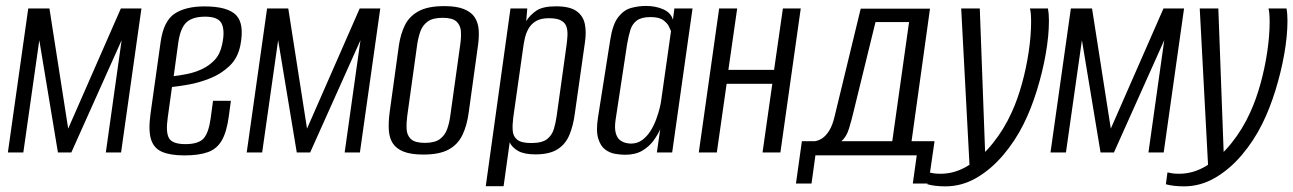

<svg xmlns="http://www.w3.org/2000/svg" viewBox="-20 -524 4446 660"><path d="M7.1 0 77.1 -495H149.9L214.4 -81.9L395.5 -495H466.2L396.2 0H343.8L398.1 -385.8L225.2 0H179.1L115.1 -385.8L60.2 0Z M613.6 10.2Q566.3 10.2 537.7 -1.8Q509.1 -13.7 499.3 -44.6Q489.5 -75.5 497.4 -133.1L532.4 -381.5Q542.7 -452 580.3 -477Q618 -502 683 -502Q762.5 -502 791.6 -472Q820.7 -442 806.2 -367.9Q797.3 -323.9 768.5 -296.8Q739.8 -269.7 702.3 -254.8Q664.9 -239.8 629.1 -233.5Q593.4 -227.1 571.2 -225L556.5 -119.1Q549.2 -68.5 561.3 -48.5Q573.3 -28.6 617.5 -28.6Q661.8 -28.6 679.6 -47.8Q697.3 -67.1 704.2 -117.7L712.3 -177.6H773.7L766.7 -125.6Q759.5 -71.2 742.8 -41.9Q726.1 -12.6 695.2 -1.2Q664.2 10.2 613.6 10.2ZM577.1 -262.3Q596.8 -264.4 622.5 -269.5Q648.2 -274.5 673.4 -286Q698.5 -297.5 717.5 -317.5Q736.5 -337.6 743 -369Q753.6 -413.8 743.2 -440.2Q732.8 -466.7 685.7 -466.7Q642 -466.7 620.9 -447.2Q599.8 -427.6 592.6 -375.8Z M828.1 0 898.1 -495H970.9L1035.4 -81.9L1216.5 -495H1287.2L1217.2 0H1164.8L1219.1 -385.8L1046.2 0H1000.1L936.1 -385.8L881.2 0Z M1435.3 7.3Q1393.2 7.3 1367.9 -2.6Q1342.6 -12.5 1330.4 -31.1Q1318.3 -49.7 1316.6 -76.6Q1314.9 -103.6 1319.4 -138L1351.4 -369.4Q1357.2 -407.7 1372.1 -437.9Q1387 -468 1419 -485.5Q1450.9 -503 1507.3 -503Q1549.3 -503 1574.6 -492.8Q1599.9 -482.6 1611.8 -464.5Q1623.6 -446.3 1625.4 -422.2Q1627.2 -398 1623.3 -369.4L1591.3 -138.2Q1585.3 -92.4 1569.5 -59.8Q1553.7 -27.1 1522.1 -9.9Q1490.5 7.3 1435.3 7.3ZM1440.5 -32.9Q1474.7 -32.9 1492.2 -46Q1509.8 -59.2 1517.2 -80.5Q1524.6 -101.7 1527.7 -124.8L1562.2 -371.6Q1565.6 -395 1564.4 -415.7Q1563.3 -436.5 1549.5 -449.7Q1535.7 -462.8 1501.5 -462.8Q1467.3 -462.8 1449.7 -449.7Q1432.2 -436.5 1424.9 -415.7Q1417.7 -395 1414.2 -371.6L1379.8 -124.8Q1376.7 -101.7 1377.7 -80.5Q1378.7 -59.2 1392.5 -46Q1406.3 -32.9 1440.5 -32.9Z M1649.8 116 1734.8 -495H1792.5L1788.9 -451.5Q1801.4 -471.9 1823.4 -487.1Q1845.5 -502.3 1891 -502.3Q1938.1 -502.3 1961.2 -486.2Q1984.2 -470.2 1990.2 -442.3Q1996.2 -414.4 1990.6 -377.5L1955.9 -133.3Q1950.4 -91.6 1937.2 -59.9Q1924 -28.3 1896.4 -10.8Q1868.8 6.7 1820.3 6.7Q1782 6.7 1761 -5.2Q1740.1 -17.2 1732.1 -34.6L1711.1 116ZM1806.3 -32.3Q1843.4 -32.3 1860.6 -45.8Q1877.7 -59.4 1884.1 -81Q1890.4 -102.6 1893.6 -125.7L1927.3 -367.3Q1929.7 -384.9 1930.6 -401.8Q1931.6 -418.7 1927.2 -432.1Q1922.9 -445.6 1908.8 -453.5Q1894.8 -461.4 1866.6 -461.4Q1838.7 -461.4 1822.1 -451.3Q1805.6 -441.2 1796.7 -425.4Q1787.8 -409.6 1783.8 -390.9Q1779.8 -372.2 1777.7 -355.2L1744.2 -119.3Q1741.1 -95.4 1742.4 -75.3Q1743.8 -55.1 1758 -43.7Q1772.1 -32.3 1806.3 -32.3Z M2128.3 8Q2114.1 8 2095.1 4.9Q2076.1 1.8 2060.2 -10.1Q2044.2 -22 2036.3 -48.1Q2028.4 -74.2 2035.7 -121L2077.5 -386Q2085.9 -440.7 2105.4 -465.5Q2124.9 -490.3 2150.2 -496.9Q2175.5 -503.6 2200.6 -503.6Q2233.5 -503.6 2259.8 -492.1Q2286.2 -480.5 2293.2 -456.2L2298.2 -495H2360.6L2290.6 0H2238L2249.5 -79.8Q2241.5 -61.3 2226.8 -41Q2212.1 -20.7 2188.3 -6.3Q2164.4 8 2128.3 8ZM2148.5 -30.4Q2170.9 -30.4 2187.7 -42.8Q2204.5 -55.2 2216.3 -74.2Q2228.1 -93.2 2235.8 -114.2Q2243.5 -135.2 2247.7 -152.7Q2251.9 -170.2 2252.9 -179.3L2286.6 -417.1Q2284.6 -422.4 2279 -433.7Q2273.5 -445 2259.4 -455.1Q2245.4 -465.3 2215.8 -465.3Q2185 -465.3 2169.1 -453.4Q2153.2 -441.6 2146.8 -420.8Q2140.4 -399.9 2135.6 -371.8L2095.9 -110.9Q2092.1 -83.5 2096.6 -67Q2101.1 -50.4 2110.6 -42.9Q2120.2 -35.4 2130.6 -32.9Q2141.1 -30.4 2148.5 -30.4Z M2382.1 0 2452.1 -495H2514.1L2483.8 -283.8H2640.9L2671.2 -495H2732.6L2662.6 0H2601.2L2634.8 -235.9H2477.8L2444.1 0Z M2716.1 106.9 2736.5 -38.7H2781.6Q2794.8 -40.7 2807.1 -49.1Q2819.5 -57.5 2830.6 -75.3Q2841.7 -93.2 2848.6 -122.4L2938.7 -494.3H3176.9L3113.5 -38.7H3192.5L3171.4 106.9H3117.8L3131.3 9.9H2783L2769.6 106.9ZM2872 -38.7H3047.2L3104.9 -448.1H2989.5L2913.7 -138.5Q2907.8 -112.9 2898.6 -82.6Q2889.4 -52.4 2872 -38.7Z M3229.8 116.6Q3212.1 116.6 3195.8 114.7Q3179.5 112.8 3167.7 109.4L3173.1 68.7Q3181.2 70.7 3190.8 72Q3200.3 73.3 3213.4 73.3Q3263.5 73.3 3309.2 44.6Q3354.8 16 3393.3 -32.2Q3431.9 -80.4 3458 -138.5Q3478.3 -182.9 3493.1 -236.8Q3508 -290.7 3516.2 -346.1Q3524.4 -401.4 3524.4 -449.4Q3524.4 -464.8 3523.4 -476.5Q3522.4 -488.1 3520.4 -495H3582.4Q3585.7 -477.3 3585.7 -452.3Q3585.7 -401.1 3574.7 -338.5Q3563.7 -276 3544.2 -213.1Q3524.8 -150.2 3498.8 -97.9Q3469.8 -39.4 3428.2 9.4Q3386.7 58.2 3336.5 87.4Q3286.4 116.6 3229.8 116.6ZM3313.3 55.3 3284.1 -495H3348L3367.5 30.7Z M3591.1 0 3661.1 -495H3733.9L3798.4 -81.9L3979.5 -495H4050.2L3980.2 0H3927.8L3982.1 -385.8L3809.2 0H3763.1L3699.1 -385.8L3644.2 0Z M4049.8 116.6Q4032.1 116.6 4015.8 114.7Q3999.5 112.8 3987.7 109.4L3993.1 68.7Q4001.2 70.7 4010.8 72Q4020.3 73.3 4033.4 73.3Q4083.5 73.3 4129.2 44.6Q4174.8 16 4213.3 -32.2Q4251.9 -80.4 4278 -138.5Q4298.3 -182.9 4313.1 -236.8Q4328 -290.7 4336.2 -346.1Q4344.4 -401.4 4344.4 -449.4Q4344.4 -464.8 4343.4 -476.5Q4342.4 -488.1 4340.4 -495H4402.4Q4405.7 -477.3 4405.7 -452.3Q4405.7 -401.1 4394.7 -338.5Q4383.7 -276 4364.2 -213.1Q4344.8 -150.2 4318.8 -97.9Q4289.8 -39.4 4248.2 9.4Q4206.7 58.2 4156.5 87.4Q4106.4 116.6 4049.8 116.6ZM4133.3 55.3 4104.1 -495H4168L4187.5 30.7Z"/></svg>

Font: Alumni Sans SC Thin
Style: Italic
Weight: 100
Italic angle: -8°
Designer: Robert E. Leuschke
Foundry: Robert E. Leuschke
Version: Version 1.016